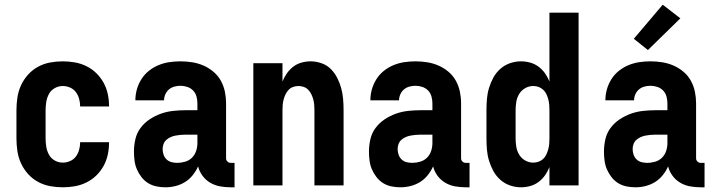

<svg xmlns="http://www.w3.org/2000/svg" viewBox="-20 -789 3040 817"><path d="M247 8Q220 8 193 3Q166 -2 142 -15Q118 -28 99.5 -48.5Q81 -69 69.5 -94Q58 -119 54 -146Q50 -173 50 -200V-320Q50 -347 54 -374Q58 -401 69.5 -426Q81 -451 99.5 -471.5Q118 -492 142 -505Q166 -518 193 -523Q220 -528 247 -528Q273 -528 298.5 -523.5Q324 -519 347.5 -507.5Q371 -496 389.5 -478Q408 -460 420.5 -437.5Q433 -415 438.5 -389.5Q444 -364 444 -338V-336H321V-337Q321 -353 316.5 -369Q312 -385 302.5 -397.5Q293 -410 278 -416.5Q263 -423 247 -423Q229 -423 213 -414Q197 -405 188.5 -389.5Q180 -374 177 -356Q174 -338 174 -320V-200Q174 -182 177 -164Q180 -146 188.5 -130.5Q197 -115 213 -106Q229 -97 247 -97Q263 -97 278 -103.5Q293 -110 302.5 -122.5Q312 -135 316.5 -151Q321 -167 321 -183V-184H444V-182Q444 -156 438.5 -130.5Q433 -105 420.5 -82.5Q408 -60 389.5 -42Q371 -24 347.5 -12.5Q324 -1 298.5 3.5Q273 8 247 8Z M684 8Q664 8 645 4Q626 0 610 -10Q594 -20 582 -35.5Q570 -51 562.5 -68.5Q555 -86 552.5 -105.5Q550 -125 550 -144Q550 -170 556 -196.5Q562 -223 578 -244.5Q594 -266 616.5 -281Q639 -296 664 -305Q689 -314 716 -317Q743 -320 769 -320H820V-349Q820 -364 816 -378.5Q812 -393 802 -403.5Q792 -414 777.5 -419Q763 -424 748 -424Q735 -424 722 -420.5Q709 -417 699 -408.5Q689 -400 683.5 -387.5Q678 -375 678 -362H556Q556 -386 562.5 -409Q569 -432 582 -452.5Q595 -473 614 -488Q633 -503 655 -512Q677 -521 700.5 -524.5Q724 -528 748 -528Q773 -528 798 -524Q823 -520 846 -510Q869 -500 888.5 -483.5Q908 -467 920 -445Q932 -423 937 -398.5Q942 -374 942 -349V-115Q942 -107 948 -101.5Q954 -96 961 -96H978V8H961Q939 8 916.5 4Q894 0 874.5 -11.5Q855 -23 841.5 -41.5Q828 -60 823 -81Q814 -61 800 -43.5Q786 -26 767.5 -14.5Q749 -3 727.5 2.5Q706 8 684 8ZM734 -96Q751 -96 768 -101Q785 -106 797 -118Q809 -130 814.5 -146.5Q820 -163 820 -180V-216H769Q758 -216 747.5 -215Q737 -214 726.5 -212Q716 -210 706 -205.5Q696 -201 688 -194Q680 -187 676 -176.5Q672 -166 672 -155Q672 -143 676 -131Q680 -119 689 -110.5Q698 -102 710 -99Q722 -96 734 -96Z M1058 0V-520H1182V-442Q1189 -460 1200.5 -476.5Q1212 -493 1227.5 -505Q1243 -517 1262.5 -522.5Q1282 -528 1302 -528Q1325 -528 1348 -520Q1371 -512 1387.5 -495.5Q1404 -479 1415 -457.5Q1426 -436 1432 -413.5Q1438 -391 1440 -367.5Q1442 -344 1442 -320V0H1318V-320Q1318 -332 1317 -343.5Q1316 -355 1313 -366Q1310 -377 1305 -387.5Q1300 -398 1292 -406.5Q1284 -415 1273 -419Q1262 -423 1250 -423Q1238 -423 1227 -419Q1216 -415 1208 -406.5Q1200 -398 1195 -387.5Q1190 -377 1187 -366Q1184 -355 1183 -343.5Q1182 -332 1182 -320V0Z M1684 8Q1664 8 1645 4Q1626 0 1610 -10Q1594 -20 1582 -35.5Q1570 -51 1562.5 -68.5Q1555 -86 1552.5 -105.5Q1550 -125 1550 -144Q1550 -170 1556 -196.5Q1562 -223 1578 -244.5Q1594 -266 1616.5 -281Q1639 -296 1664 -305Q1689 -314 1716 -317Q1743 -320 1769 -320H1820V-349Q1820 -364 1816 -378.5Q1812 -393 1802 -403.5Q1792 -414 1777.5 -419Q1763 -424 1748 -424Q1735 -424 1722 -420.5Q1709 -417 1699 -408.5Q1689 -400 1683.5 -387.5Q1678 -375 1678 -362H1556Q1556 -386 1562.5 -409Q1569 -432 1582 -452.5Q1595 -473 1614 -488Q1633 -503 1655 -512Q1677 -521 1700.5 -524.5Q1724 -528 1748 -528Q1773 -528 1798 -524Q1823 -520 1846 -510Q1869 -500 1888.5 -483.5Q1908 -467 1920 -445Q1932 -423 1937 -398.5Q1942 -374 1942 -349V-115Q1942 -107 1948 -101.5Q1954 -96 1961 -96H1978V8H1961Q1939 8 1916.5 4Q1894 0 1874.5 -11.5Q1855 -23 1841.5 -41.5Q1828 -60 1823 -81Q1814 -61 1800 -43.5Q1786 -26 1767.5 -14.5Q1749 -3 1727.5 2.5Q1706 8 1684 8ZM1734 -96Q1751 -96 1768 -101Q1785 -106 1797 -118Q1809 -130 1814.5 -146.5Q1820 -163 1820 -180V-216H1769Q1758 -216 1747.5 -215Q1737 -214 1726.5 -212Q1716 -210 1706 -205.5Q1696 -201 1688 -194Q1680 -187 1676 -176.5Q1672 -166 1672 -155Q1672 -143 1676 -131Q1680 -119 1689 -110.5Q1698 -102 1710 -99Q1722 -96 1734 -96Z M2197 8Q2173 8 2150 0Q2127 -8 2109 -24Q2091 -40 2079.5 -61Q2068 -82 2061 -105Q2054 -128 2052 -152Q2050 -176 2050 -200V-320Q2050 -344 2052 -368Q2054 -392 2061 -415Q2068 -438 2079.5 -459Q2091 -480 2109 -496Q2127 -512 2150 -520Q2173 -528 2197 -528Q2217 -528 2236.5 -522.5Q2256 -517 2272 -505Q2288 -493 2299.5 -476.5Q2311 -460 2318 -442V-735H2442V0H2318V-78Q2311 -60 2299.5 -43.5Q2288 -27 2272 -15Q2256 -3 2236.5 2.5Q2217 8 2197 8ZM2249 -97Q2261 -97 2272 -101Q2283 -105 2291.5 -113Q2300 -121 2305 -132Q2310 -143 2313 -154Q2316 -165 2317 -176.5Q2318 -188 2318 -200V-320Q2318 -332 2317 -343.5Q2316 -355 2313 -366.5Q2310 -378 2305 -388.5Q2300 -399 2291.5 -407Q2283 -415 2272 -419Q2261 -423 2249 -423Q2231 -423 2215 -414Q2199 -405 2189.5 -389.5Q2180 -374 2177 -356Q2174 -338 2174 -320V-200Q2174 -182 2177 -164Q2180 -146 2189.5 -130.5Q2199 -115 2215 -106Q2231 -97 2249 -97Z M2684 8Q2664 8 2645 4Q2626 0 2610 -10Q2594 -20 2582 -35.5Q2570 -51 2562.5 -68.5Q2555 -86 2552.5 -105.5Q2550 -125 2550 -144Q2550 -170 2556 -196.5Q2562 -223 2578 -244.5Q2594 -266 2616.5 -281Q2639 -296 2664 -305Q2689 -314 2716 -317Q2743 -320 2769 -320H2820V-349Q2820 -364 2816 -378.5Q2812 -393 2802 -403.5Q2792 -414 2777.5 -419Q2763 -424 2748 -424Q2735 -424 2722 -420.5Q2709 -417 2699 -408.5Q2689 -400 2683.5 -387.5Q2678 -375 2678 -362H2556Q2556 -386 2562.5 -409Q2569 -432 2582 -452.5Q2595 -473 2614 -488Q2633 -503 2655 -512Q2677 -521 2700.5 -524.5Q2724 -528 2748 -528Q2773 -528 2798 -524Q2823 -520 2846 -510Q2869 -500 2888.5 -483.5Q2908 -467 2920 -445Q2932 -423 2937 -398.5Q2942 -374 2942 -349V-115Q2942 -107 2948 -101.5Q2954 -96 2961 -96H2978V8H2961Q2939 8 2916.5 4Q2894 0 2874.5 -11.5Q2855 -23 2841.5 -41.5Q2828 -60 2823 -81Q2814 -61 2800 -43.5Q2786 -26 2767.5 -14.5Q2749 -3 2727.5 2.5Q2706 8 2684 8ZM2734 -96Q2751 -96 2768 -101Q2785 -106 2797 -118Q2809 -130 2814.5 -146.5Q2820 -163 2820 -180V-216H2769Q2758 -216 2747.5 -215Q2737 -214 2726.5 -212Q2716 -210 2706 -205.5Q2696 -201 2688 -194Q2680 -187 2676 -176.5Q2672 -166 2672 -155Q2672 -143 2676 -131Q2680 -119 2689 -110.5Q2698 -102 2710 -99Q2722 -96 2734 -96ZM2737 -576 2677 -624 2800 -769 2875 -711Z"/></svg>

Font: Iosevka SS18 Extrabold
Style: Regular
Weight: 800
Monospace: yes
Designer: Belleve Invis
Foundry: Belleve Invis
Version: Version 25.1.1; ttfautohint (v1.8.4)